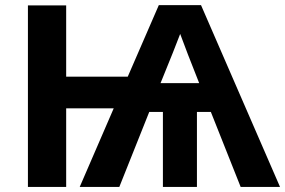

<svg xmlns="http://www.w3.org/2000/svg" viewBox="-20 -735 1121 755"><path d="M89.8 -713.9H240.2V-433.6H482.4L604.5 -714.8H770.5L1081.1 0H926.3L809.1 -294.9H754.4V0H620.6V-294.9H566.9L449.2 0H293.5L427.2 -309.1H240.2V0H89.8ZM688.5 -601.6Q667 -544.4 616.7 -421.4L611.3 -408.2H763.2Q712.4 -536.1 688.5 -601.6Z"/></svg>

Font: Viking Open Sans
Style: Bold
Weight: 700
Foundry: Ascender Corporation
Version: Version 2.001